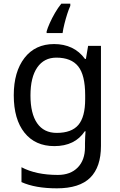

<svg xmlns="http://www.w3.org/2000/svg" viewBox="-20 -786 655 1046"><path d="M275 -546Q328 -546 370.5 -526Q413 -506 443 -465H448L460 -536H530V9Q530 124 471.5 182Q413 240 290 240Q172 240 97 206V125Q176 167 295 167Q364 167 403.5 126.5Q443 86 443 16V-5Q443 -17 444 -39.5Q445 -62 446 -71H442Q388 10 276 10Q172 10 113.5 -63Q55 -136 55 -267Q55 -395 113.5 -470.5Q172 -546 275 -546ZM287 -472Q220 -472 183 -418.5Q146 -365 146 -266Q146 -167 182.5 -114.5Q219 -62 289 -62Q370 -62 407 -105.5Q444 -149 444 -246V-267Q444 -377 406 -424.5Q368 -472 287 -472ZM363 -754Q355 -737 346.5 -710.5Q338 -684 331 -656Q324 -628 321 -606H234V-615Q239 -633 251 -660Q263 -687 279.5 -715.5Q296 -744 314 -766H363Z"/></svg>

Font: Noto Sans Sharada
Style: Regular
Weight: 400
Designer: Monotype Design Team
Foundry: Monotype Imaging Inc.
Version: Version 2.006; ttfautohint (v1.8.4.7-5d5b)